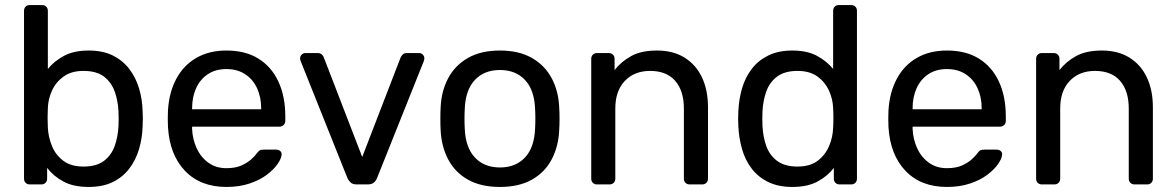

<svg xmlns="http://www.w3.org/2000/svg" viewBox="-20 -730 4653 760"><path d="M330.9 10Q270.7 10 231.1 -11.4Q191.4 -32.8 166.6 -65.4V-22.9Q166.6 -12.7 160.2 -6.4Q153.9 0 143.7 0H98Q87.8 0 81.4 -6.4Q75.1 -12.7 75.1 -22.9V-687.1Q75.1 -697.3 81.4 -703.6Q87.8 -710 98 -710H146.5Q156.7 -710 163.1 -703.6Q169.4 -697.3 169.4 -687.1V-457Q194.2 -487.9 233.4 -509Q272.6 -530 330.9 -530Q387.1 -530 426.6 -510.3Q466.1 -490.6 491.8 -456.9Q517.4 -423.2 530.4 -380.2Q543.3 -337.1 544.5 -290.2Q545.5 -273.9 545.5 -260.2Q545.5 -246.4 544.5 -229.9Q543.1 -182.4 530.2 -139.2Q517.2 -96 491.6 -62.4Q465.9 -28.8 426.5 -9.4Q387.1 10 330.9 10ZM310.4 -70.7Q361.9 -70.7 391.4 -93.1Q420.9 -115.6 434 -152.1Q447 -188.7 449 -231.1Q450.4 -260 449 -288.9Q447 -331.3 434 -367.9Q420.9 -404.4 391.4 -426.9Q361.9 -449.3 310.4 -449.3Q262.6 -449.3 231.7 -427.1Q200.9 -404.8 185.7 -371.1Q170.4 -337.3 169.4 -301.8Q168.4 -285.5 168.4 -263.3Q168.4 -241.1 169.4 -224.6Q171.2 -187.9 185.5 -152.5Q199.7 -117.2 230.2 -93.9Q260.7 -70.7 310.4 -70.7Z M876.5 10Q773.1 10 712.3 -53.7Q651.4 -117.4 644.9 -227.3Q644.1 -239.9 644.1 -260.6Q644.1 -281.3 644.9 -293.6Q649.4 -365 678 -418.3Q706.6 -471.6 757.1 -500.8Q807.6 -530 876.3 -530Q951.6 -530 1003.2 -497.8Q1054.8 -465.6 1082.1 -406.9Q1109.3 -348.3 1109.3 -269.4V-251.6Q1109.3 -241.4 1102.5 -235Q1095.7 -228.6 1085.6 -228.6H740.4Q740.4 -228.4 740.4 -225Q740.4 -221.6 740.4 -219.6Q742.1 -179.3 758.2 -143.8Q774.2 -108.4 804.4 -86.3Q834.5 -64.3 876.1 -64.3Q912.2 -64.3 936.2 -75.2Q960.2 -86.2 974.8 -99.6Q989.5 -113.1 994.5 -120.5Q1003.5 -132.7 1008.7 -135.2Q1013.9 -137.7 1025.1 -137.7H1073.5Q1082.7 -137.7 1089.2 -132.2Q1095.7 -126.6 1094.7 -117.4Q1093.7 -102.4 1078.8 -80.8Q1063.9 -59.2 1036.2 -38.2Q1008.5 -17.3 968.1 -3.7Q927.6 10 876.5 10ZM740.4 -297.6H1013.8V-301Q1013.8 -345.7 997.5 -380.9Q981.3 -416 950.3 -436.3Q919.4 -456.6 876.3 -456.6Q833.2 -456.6 802.7 -436.3Q772.2 -416 756.3 -380.9Q740.4 -345.7 740.4 -301Z M1392.3 0Q1376.5 0 1368.4 -7.2Q1360.3 -14.4 1355.3 -25L1169.8 -489Q1167.9 -494.4 1167.9 -499.3Q1167.9 -507.6 1174.1 -513.8Q1180.3 -520 1188.7 -520H1237.4Q1248.4 -520 1254.2 -514Q1260.1 -508.1 1261.5 -503.3L1413.8 -108.6L1566.1 -503.3Q1568.3 -508.1 1573.8 -514Q1579.3 -520 1590.2 -520H1638.9Q1647.3 -520 1653.5 -513.8Q1659.7 -507.6 1659.7 -499.3Q1659.7 -494.4 1657.9 -489L1472.4 -25Q1468.4 -14.4 1459.7 -7.2Q1451.1 0 1435.3 0Z M1958.9 10Q1883.1 10 1831.9 -19.1Q1780.7 -48.1 1753.7 -99.8Q1726.7 -151.4 1724.1 -217.1Q1723.1 -233.6 1723.1 -260.1Q1723.1 -286.6 1724.1 -302.9Q1726.7 -369.6 1754.2 -420.7Q1781.6 -471.9 1832.8 -500.9Q1884.1 -530 1958.9 -530Q2033.7 -530 2084.9 -500.9Q2136.1 -471.9 2163.6 -420.7Q2191.1 -369.6 2193.6 -302.9Q2194.8 -286.6 2194.8 -260.1Q2194.8 -233.6 2193.6 -217.1Q2191.1 -151.4 2164.1 -99.8Q2137.1 -48.1 2085.8 -19.1Q2034.6 10 1958.9 10ZM1958.9 -67.1Q2021.2 -67.1 2058.3 -106.8Q2095.3 -146.4 2098.1 -222.1Q2099.1 -237.1 2099.1 -260Q2099.1 -282.9 2098.1 -297.9Q2095.3 -374 2058.3 -413.4Q2021.2 -452.9 1958.9 -452.9Q1896.7 -452.9 1859.6 -413.4Q1822.4 -374 1819.6 -297.9Q1818.6 -282.9 1818.6 -260Q1818.6 -237.1 1819.6 -222.1Q1822.4 -146.4 1859.6 -106.8Q1896.7 -67.1 1958.9 -67.1Z M2343.2 0Q2333 0 2326.6 -6.4Q2320.3 -12.7 2320.3 -22.9V-497.1Q2320.3 -507.3 2326.6 -513.6Q2333 -520 2343.2 -520H2389.8Q2400 -520 2406.4 -513.6Q2412.7 -507.3 2412.7 -497.1V-452.7Q2439.4 -486.6 2478.9 -508.3Q2518.4 -530 2580.4 -530Q2645.2 -530 2690.4 -501.5Q2735.6 -473.1 2759.1 -422.7Q2782.5 -372.2 2782.5 -305.4V-22.9Q2782.5 -12.7 2776.1 -6.4Q2769.7 0 2759.6 0H2709.9Q2699.8 0 2693.4 -6.4Q2687 -12.7 2687 -22.9V-300.1Q2687 -370.1 2652.9 -409.7Q2618.8 -449.3 2553.3 -449.3Q2491.1 -449.3 2453.3 -409.7Q2415.6 -370.1 2415.6 -300.1V-22.9Q2415.6 -12.7 2409.2 -6.4Q2402.8 0 2392.6 0Z M3116.3 10Q3061.1 10 3021.2 -9.4Q2981.3 -28.8 2955.6 -62.4Q2929.9 -96 2917.4 -139.2Q2904.9 -182.4 2902.7 -229.9Q2901.7 -246.4 2901.7 -260.2Q2901.7 -273.9 2902.7 -290.2Q2904.7 -337.1 2917.2 -380.2Q2929.8 -423.2 2955.4 -456.9Q2981.1 -490.6 3021.1 -510.3Q3061.1 -530 3116.3 -530Q3174.6 -530 3213.8 -509Q3252.9 -487.9 3277.8 -457V-687.1Q3277.8 -697.3 3284.1 -703.6Q3290.5 -710 3300.7 -710H3349.2Q3359.4 -710 3365.7 -703.6Q3372.1 -697.3 3372.1 -687.1V-22.9Q3372.1 -12.7 3365.7 -6.4Q3359.4 0 3349.2 0H3303.5Q3293.3 0 3286.9 -6.4Q3280.6 -12.7 3280.6 -22.9V-65.4Q3255.8 -32.8 3216.1 -11.4Q3176.4 10 3116.3 10ZM3136.7 -70.7Q3186.6 -70.7 3217 -93.9Q3247.4 -117.2 3262.1 -152.5Q3276.8 -187.9 3277.8 -224.6Q3278.9 -241.1 3278.9 -263.3Q3278.9 -285.5 3277.8 -301.8Q3276.8 -337.3 3261.5 -371.1Q3246.3 -404.8 3215.8 -427.1Q3185.4 -449.3 3136.7 -449.3Q3086.2 -449.3 3056.2 -426.9Q3026.2 -404.4 3013.2 -367.9Q3000.2 -331.3 2998.2 -288.9Q2996.8 -260 2998.2 -231.1Q3000.2 -188.7 3013.2 -152.1Q3026.2 -115.6 3056.2 -93.1Q3086.2 -70.7 3136.7 -70.7Z M3728.5 10Q3625.1 10 3564.3 -53.7Q3503.4 -117.4 3496.9 -227.3Q3496.1 -239.9 3496.1 -260.6Q3496.1 -281.3 3496.9 -293.6Q3501.4 -365 3530 -418.3Q3558.6 -471.6 3609.1 -500.8Q3659.6 -530 3728.3 -530Q3803.6 -530 3855.2 -497.8Q3906.8 -465.6 3934.1 -406.9Q3961.3 -348.3 3961.3 -269.4V-251.6Q3961.3 -241.4 3954.5 -235Q3947.7 -228.6 3937.6 -228.6H3592.4Q3592.4 -228.4 3592.4 -225Q3592.4 -221.6 3592.4 -219.6Q3594.1 -179.3 3610.2 -143.8Q3626.2 -108.4 3656.4 -86.3Q3686.5 -64.3 3728.1 -64.3Q3764.2 -64.3 3788.2 -75.2Q3812.2 -86.2 3826.8 -99.6Q3841.5 -113.1 3846.5 -120.5Q3855.5 -132.7 3860.7 -135.2Q3865.9 -137.7 3877.1 -137.7H3925.5Q3934.7 -137.7 3941.2 -132.2Q3947.7 -126.6 3946.7 -117.4Q3945.7 -102.4 3930.8 -80.8Q3915.9 -59.2 3888.2 -38.2Q3860.5 -17.3 3820.1 -3.7Q3779.6 10 3728.5 10ZM3592.4 -297.6H3865.8V-301Q3865.8 -345.7 3849.5 -380.9Q3833.3 -416 3802.3 -436.3Q3771.4 -456.6 3728.3 -456.6Q3685.2 -456.6 3654.7 -436.3Q3624.2 -416 3608.3 -380.9Q3592.4 -345.7 3592.4 -301Z M4104.2 0Q4094 0 4087.6 -6.4Q4081.3 -12.7 4081.3 -22.9V-497.1Q4081.3 -507.3 4087.6 -513.6Q4094 -520 4104.2 -520H4150.8Q4161 -520 4167.4 -513.6Q4173.7 -507.3 4173.7 -497.1V-452.7Q4200.4 -486.6 4239.9 -508.3Q4279.4 -530 4341.4 -530Q4406.2 -530 4451.4 -501.5Q4496.6 -473.1 4520.1 -422.7Q4543.5 -372.2 4543.5 -305.4V-22.9Q4543.5 -12.7 4537.1 -6.4Q4530.7 0 4520.6 0H4470.9Q4460.8 0 4454.4 -6.4Q4448 -12.7 4448 -22.9V-300.1Q4448 -370.1 4413.9 -409.7Q4379.8 -449.3 4314.3 -449.3Q4252.1 -449.3 4214.3 -409.7Q4176.6 -370.1 4176.6 -300.1V-22.9Q4176.6 -12.7 4170.2 -6.4Q4163.8 0 4153.6 0Z"/></svg>

Font: Rubik Light
Style: Regular
Weight: 300
Designer: Hubert and Fischer
Foundry: Hubert and Fischer
Version: Version 2.300;gftools[0.9.30]